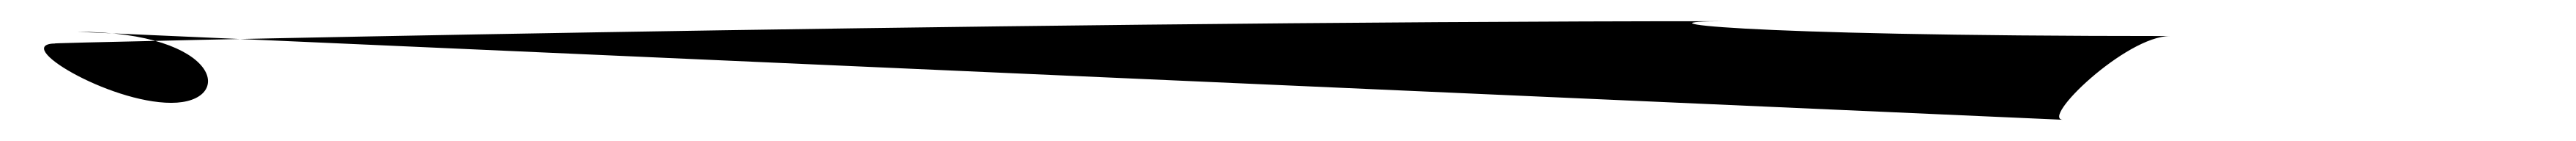

<svg xmlns="http://www.w3.org/2000/svg" viewBox="-1952 -113 2437 133"><path d="M0 0C-23 0 59 -79 101 -79C-322 -79 -407 -93 -321 -93C-1024 -93 -1939 -72 -1899 -72C-1943 -72 -1849 -16 -1790 -16C-1729 -16 -1742 -83 -1879 -83ZM-1932 -83Z"/></svg>

Font: CiSf OpenHand
Style: BlakObl
Weight: 400
Foundry: Cannot Into Space Fonts
Version: Version 0.7892